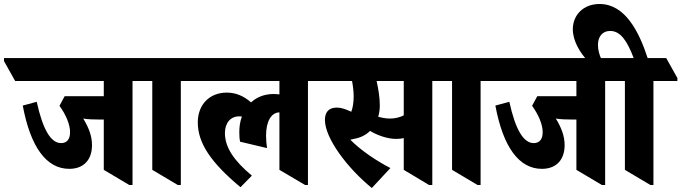

<svg xmlns="http://www.w3.org/2000/svg" viewBox="-90 -918 3414 962"><path d="M257 -72C330 -72 371 -118 371 -191C371 -236 355 -278 327 -324C350 -320 380 -319 414 -319H430V-67L558 9H574V-512H693V-527L637 -627H-70V-612L-14 -512H430V-436H234L208 -388C241 -342 261 -294 261 -256C261 -221 246 -201 216 -201C164 -201 124 -271 94 -408L24 -389C63 -180 143 -72 257 -72Z M801 9H816V-512H936V-527L880 -627H553V-612L609 -512H673V-67Z M1115 20 1172 -38C1082 -113 1037 -180 1037 -251C1037 -302 1065 -335 1108 -335C1113 -335 1118 -335 1122 -334C1113 -310 1109 -284 1109 -256C1109 -238 1110 -221 1113 -208L1248 -176C1245 -196 1243 -217 1243 -238C1243 -310 1269 -354 1310 -355V-67L1439 9H1453V-512H1573V-527L1517 -627H796V-612L852 -512H1310V-445C1301 -446 1292 -447 1281 -447C1236 -447 1197 -432 1168 -405C1130 -438 1091 -454 1046 -454C960 -454 901 -394 901 -305C901 -202 965 -105 1115 20Z M1773 24 1866 -76C1795 -113 1721 -162 1665 -218C1670 -219 1676 -220 1683 -222C1717 -228 1744 -242 1764 -262C1803 -239 1853 -222 1894 -222C1908 -222 1921 -223 1933 -226V-67L2060 9H2076V-512H2195V-527L2139 -627H1433V-612L1489 -512H1674C1679 -485 1682 -458 1682 -435C1682 -405 1678 -379 1670 -358C1643 -371 1619 -379 1598 -379C1557 -379 1538 -356 1538 -317C1538 -226 1649 -77 1773 24ZM1813 -389C1813 -430 1806 -471 1797 -512H1933V-340C1913 -330 1890 -324 1864 -324C1843 -324 1823 -328 1805 -333C1810 -350 1813 -369 1813 -389Z M2303 9H2318V-512H2438V-527L2382 -627H2055V-612L2111 -512H2175V-67Z M2625 -72C2698 -72 2739 -118 2739 -191C2739 -236 2723 -278 2695 -324C2718 -320 2748 -319 2782 -319H2798V-67L2926 9H2942V-512H3061V-527L3005 -627H2298V-612L2354 -512H2798V-436H2602L2576 -388C2609 -342 2629 -294 2629 -256C2629 -221 2614 -201 2584 -201C2532 -201 2492 -271 2462 -408L2392 -389C2431 -180 2511 -72 2625 -72Z M3169 9H3184V-512H3304V-527L3248 -627H3155C3111 -762 3041 -898 2914 -898C2833 -898 2780 -843 2780 -771C2780 -713 2817 -652 2854 -614H2921V-612L2977 -512H3041V-67ZM2906 -693C2906 -735 2929 -763 2967 -763C3020 -763 3053 -711 3085 -627H2921V-626C2913 -645 2906 -668 2906 -693Z"/></svg>

Font: Noto Serif Devanagari Condensed Black
Style: Regular
Weight: 900
Width: 3
Designer: Universal Thirst, Indian Type Foundry and the Monotype Design Team
Foundry: Monotype Imaging Inc.
Version: Version 2.004